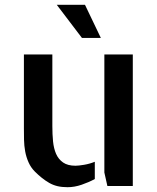

<svg xmlns="http://www.w3.org/2000/svg" viewBox="-20 -779 658 804"><path d="M199.2 -251Q199.2 -216.8 202.1 -187Q205.1 -157.2 214.8 -134.8Q224.6 -112.3 244.1 -98.6Q263.7 -85 295.9 -85Q308.6 -85 332 -88.9Q355.5 -92.8 377 -101.6V-29.3Q351.6 -15.6 321.8 -5.4Q292 4.9 262.7 4.9Q239.3 4.9 220.7 0.5Q202.1 -3.9 186 -13.2Q169.9 -22.5 155.3 -34.2Q140.6 -45.9 126 -60.5Q109.4 -77.1 99.6 -99.1Q89.8 -121.1 85.4 -145Q81.1 -168.9 80.6 -193.4Q80.1 -217.8 80.1 -241.2V-550.8H199.2ZM536.1 -550.8V0H429.7L417 -56.6V-550.8ZM217.8 -758.8H335.9L402.3 -620.1H323.2Z"/></svg>

Font: Allerta Stencil
Style: Regular
Weight: 400
Designer: Matt McInerney
Foundry: Matt McInerney
Version: Version 1.02